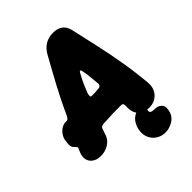

<svg xmlns="http://www.w3.org/2000/svg" viewBox="-269 -811 1124 1124"><g transform="rotate(-45 293.0 -249.5)"><path d="M65 20Q34 20 13 5.5Q-8 -9 -13 -33.5Q-18 -58 -4 -88Q-3 -91 0 -97Q3 -103 4 -106Q5 -109 5 -110.5Q5 -112 4 -114Q4 -115 2.5 -117Q1 -119 -1 -120Q-7 -127 -13 -133Q-19 -139 -21 -150.5Q-23 -162 -19 -186V-188Q-16 -212 -3 -230Q10 -248 26 -257.5Q42 -267 54 -267H67Q75 -267 80 -273Q85 -279 91 -290Q114 -341 134 -381Q154 -421 173.5 -457.5Q193 -494 214.5 -533Q236 -572 262 -619Q300 -689 376 -689Q452 -689 467 -619Q488 -528 507 -441Q526 -354 540.5 -267.5Q555 -181 563 -89Q567 -41 539 -10.5Q511 20 466 20Q425 20 399 -4.5Q373 -29 375 -74Q375 -78 375 -82Q375 -86 374 -95Q373 -107 360 -107Q333 -107 316.5 -107Q300 -107 287 -106.5Q274 -106 257 -105Q240 -104 212 -103Q204 -103 196 -100Q188 -97 184 -87Q182 -79 180.5 -75.5Q179 -72 175 -61Q166 -22 135 -1Q104 20 65 20ZM274 -267Q291 -267 305 -267.5Q319 -268 335 -270Q347 -272 351 -279.5Q355 -287 353 -295Q350 -328 347 -357.5Q344 -387 338 -413Q337 -418 333 -419.5Q329 -421 324 -413Q307 -383 295 -356.5Q283 -330 270 -296Q266 -284 266.5 -275.5Q267 -267 274 -267ZM430 190Q396 190 369.5 171.5Q343 153 332.5 120.5Q322 88 336 47Q348 15 368.5 -0.5Q389 -16 413.5 -22.5Q438 -29 461 -34L487 -11Q487 -11 478 -6.5Q469 -2 459 6.5Q449 15 447 28Q446 36 450.5 40.5Q455 45 464 46.5Q473 48 482 48Q507 48 523.5 62.5Q540 77 535 106Q529 148 497 169Q465 190 430 190Z"/></g></svg>

Font: Winky Sans ExtraBold
Style: Italic
Weight: 800
Italic angle: -8.97852°
Designer: Simon Atzbach
Foundry: typofactur
Version: Version 1.205